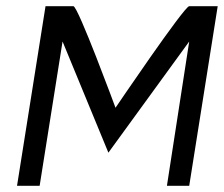

<svg xmlns="http://www.w3.org/2000/svg" viewBox="-20 -600 723 620"><path d="M35 0H108L182 -466L330 -107L591 -466L519 0H591L683 -580H591C575 -580 353 -252 353 -252C353 -252 232 -580 217 -580H127Z"/></svg>

Font: Charger Sport
Style: Obl
Weight: 400
Designer: Jasper
Foundry: Cannot Into Space Fonts
Version: Version 1.1